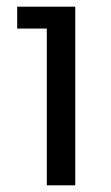

<svg xmlns="http://www.w3.org/2000/svg" viewBox="-20 -554 331 574"><path d="M119.9 0V-468.6H31.4V-534H205V0Z"/></svg>

Font: Mozilla Text ExtraLight
Style: Regular
Weight: 200
Designer: Studio DRAMA
Foundry: Studio DRAMA
Version: Version 1.000